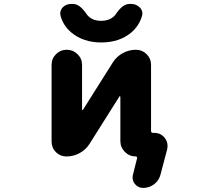

<svg xmlns="http://www.w3.org/2000/svg" viewBox="-20 -796 1040 954"><path d="M691.4 137.7Q666 137.7 650.4 118.2Q638.7 103.5 638.7 85.9Q638.7 79.1 640.6 72.3L661.1 -9.8Q662.1 -12.7 660.2 -15.6Q658.2 -18.6 655.3 -18.6Q623 -18.6 600.6 -41Q578.1 -63.5 578.1 -94.7V-314.5Q578.1 -316.4 576.2 -317.4Q574.2 -318.4 573.2 -316.4L424.8 -81.1Q406.2 -51.8 375.5 -35.2Q344.7 -18.6 310.5 -18.6Q279.3 -18.6 257.8 -40Q236.3 -61.5 236.3 -92.8V-473.6Q236.3 -504.9 258.3 -526.9Q280.3 -548.8 311.5 -548.8Q342.8 -548.8 365.2 -526.9Q387.7 -504.9 387.7 -473.6V-252.9Q387.7 -250 389.6 -249.5Q391.6 -249 392.6 -251L541 -486.3Q559.6 -515.6 590.3 -532.2Q621.1 -548.8 655.3 -548.8Q686.5 -548.8 708.5 -526.9Q730.5 -504.9 730.5 -474.6V-145.5Q730.5 -135.7 740.2 -135.7H747.1Q779.3 -135.7 798.8 -110.4Q812.5 -92.8 812.5 -72.3Q812.5 -63.5 810.5 -53.7L777.3 72.3Q769.5 101.6 745.6 119.6Q721.7 137.7 691.4 137.7ZM334 -634.8Q293.9 -668.9 281.2 -716.8Q279.3 -723.6 279.3 -729.5Q279.3 -745.1 291 -758.8Q308.6 -776.4 334 -776.4H342.8Q376 -776.4 409.2 -727.5Q414.1 -719.7 421.9 -712.9Q445.3 -692.4 482.4 -692.4Q519.5 -692.4 543.9 -712.9Q551.8 -719.7 556.6 -727.5Q589.8 -776.4 623 -776.4H631.8Q657.2 -776.4 674.8 -758.8Q687.5 -745.1 687.5 -729.5Q687.5 -723.6 685.5 -716.8Q671.9 -668.9 632.8 -634.8Q573.2 -585 483.4 -585Q393.6 -585 334 -634.8Z"/></svg>

Font: Rounded-X Mgen+ 1mn bold
Style: Bold
Weight: 700
Designer: [Source Han Sans]
Ryoko NISHIZUKA  (kana & ideographs); Paul D. Hunt (Latin, Greek & Cyrillic); Wenlong ZHANG  (bopomofo
Version: Version 1.059.20150602